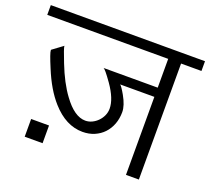

<svg xmlns="http://www.w3.org/2000/svg" viewBox="-118 -836 1077 985"><g transform="rotate(20 421.0 -343.5)"><path d="M841.8 -633.3H730.5V0H660.2V-425.8H473.1Q481.9 -420.4 504.4 -380.9Q532.2 -331.5 532.2 -295.9Q532.2 -260.3 520.8 -230Q509.3 -199.7 488.5 -177.7Q467.8 -155.8 438.7 -143.3Q409.7 -130.9 374.5 -130.9Q283.2 -130.9 207 -216.8Q179.2 -248 155 -288.8Q130.9 -329.6 109.9 -380.9Q79.1 -454.1 79.1 -469.2Q79.1 -471.2 79.6 -471.7L137.7 -514.6Q137.2 -514.2 137.2 -512.2Q137.2 -502.4 166 -429.2Q203.1 -334 248 -273.4Q308.6 -189.9 368.2 -189.9Q387.2 -189.9 404.5 -198.2Q421.9 -206.5 435.5 -220.5Q449.2 -234.4 457.3 -252.4Q465.3 -270.5 465.3 -290.5Q465.3 -343.3 415.5 -414.6Q372.1 -476.1 363.8 -476.1H660.2V-633.3H0V-686.5H841.8ZM202.6 -6.3H105V-103H202.6Z"/></g></svg>

Font: SakalBharati
Style: Regular
Weight: 400
Designer: CDAC GIST
Foundry: CDAC
Version: 13.02